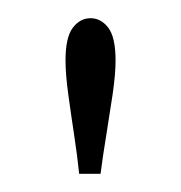

<svg xmlns="http://www.w3.org/2000/svg" viewBox="-20 -782 199 211"><path d="M67 -591Q65 -610.5 61.5 -633.5Q58 -656.5 55 -678.5Q52 -700.5 52 -715.5Q52 -741 60 -751.5Q68 -762 79.5 -762Q91 -762 99 -751.5Q107 -741 107 -715.5Q107 -700.5 103.8 -678.5Q100.5 -656.5 96.8 -633.5Q93 -610.5 90.5 -591Z"/></svg>

Font: Imbue 24pt Light
Style: Regular
Weight: 300
Designer: Tyler Finck
Foundry: Etcetera Type Company
Version: Version 1.102